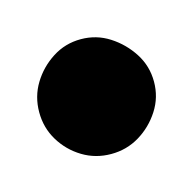

<svg xmlns="http://www.w3.org/2000/svg" viewBox="-51 -742 202 202"><g transform="rotate(-15 50.5 -640.5)"><path d="M-12 -640Q-12 -623 -3.5 -609Q5 -595 19 -586.5Q33 -578 50 -578Q67 -578 81 -586.5Q95 -595 104 -609Q113 -623 113 -640Q113 -657 104 -671Q95 -685 81 -694Q67 -703 50 -703Q33 -703 19 -694Q5 -685 -3.5 -671Q-12 -657 -12 -640Z"/></g></svg>

Font: Linefont Medium
Style: Regular
Weight: 500
Monospace: yes
Version: Version 3.002;gftools[0.9.33]